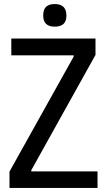

<svg xmlns="http://www.w3.org/2000/svg" viewBox="-20 -931 530 951"><path d="M251 -799Q194 -799 194 -854Q194 -884 208.5 -897.5Q223 -911 251 -911Q309 -911 309 -854Q309 -825 294 -812Q279 -799 251 -799ZM27 -81 345 -651V-657H36V-740H453V-659L135 -88V-82H463V0H27Z"/></svg>

Font: Encode Sans Compressed
Style: Medium
Weight: 500
Designer: Pablo Impallari, Andres Torresi
Foundry: Pablo Impallari, Andres Torresi
Version: Version 1.000; ttfautohint (v1.00) -l 8 -r 50 -G 200 -x 14 -